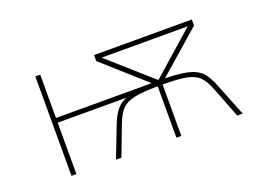

<svg xmlns="http://www.w3.org/2000/svg" viewBox="-80 -743 1359 958"><g transform="rotate(-20 600.0 -264.0)"><path d="M160 -528H186V-298H694L472 -496V-528H991V-496L765 -298Q848 -296 891.5 -284.5Q935 -273 958 -247.5Q981 -222 1001 -170L1069 0H1040L977 -162Q958 -210 936 -232.5Q914 -255 871 -264Q828 -273 743 -273V0H717V-273Q635 -273 591.5 -263Q548 -253 526 -230Q504 -207 486 -161L425 0H396L462 -170Q478 -210 498.5 -235.5Q519 -261 552 -273H186V0H160ZM960 -503H503L731 -301Z"/></g></svg>

Font: Noto Sans Mono UI Thin
Style: Regular
Weight: 250
Monospace: yes
Designer: Monotype Design team
Foundry: Monotype Imaging Inc.
Version: Version 1.000